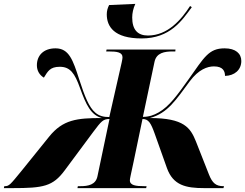

<svg xmlns="http://www.w3.org/2000/svg" viewBox="-81 -969 1263 989"><path d="M648 -771C796 -771 857 -864 907 -932L898 -938C853 -868 783 -786 681 -786C628 -786 600 -816 600 -879C600 -901 605 -925 616 -949L481 -943C473 -927 469 -912 469 -895C469 -833 506 -771 648 -771ZM-61 0H-17C143 0 191 -9 252 -91L399 -289C441 -345 450 -356 483 -356L421 -61C412 -17 373 -10 333 -10H320L318 0H672L674 -10H661C619 -10 588 -14 588 -40C588 -49 591 -60 607 -135L653 -356C684 -356 696 -336 716 -280L779 -103C811 -14 877 0 971 0H1070L1073 -10H1070C1032 -10 1013 -25 995 -71L928 -241C900 -310 868 -361 691 -361C783 -386 825 -454 897 -551C942 -611 987 -627 1021 -627C1069 -627 1078 -601 1078 -578C1126 -579 1162 -608 1162 -655C1162 -693 1133 -720 1076 -720C994 -720 971 -674 890 -560C833 -480 790 -420 736 -390C712 -376 686 -367 655 -367L715 -651C725 -697 766 -704 809 -704H822L823 -714H468L466 -704H479C521 -704 550 -700 550 -674C550 -670 549 -661 546 -648L482 -366C452 -366 430 -372 411 -388C377 -416 355 -474 327 -560C295 -659 275 -720 205 -720C143 -720 109 -683 109 -633C109 -605 122 -583 145 -569C165 -601 176 -625 227 -625C281 -625 304 -591 331 -516C362 -430 387 -376 444 -361C315 -361 243 -353 172 -265L30 -89C-28 -18 -34 -10 -56 -10H-59Z"/></svg>

Font: Noto Serif Display Black
Style: Italic
Weight: 900
Italic angle: -12°
Designer: Monotype Design Team
Foundry: Monotype Imaging Inc.
Version: Version 2.009